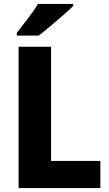

<svg xmlns="http://www.w3.org/2000/svg" viewBox="-20 -950 553 970"><path d="M74 0V-714H238V-137H487V0ZM350 -920Q332 -902 300 -874Q268 -846 234 -817.5Q200 -789 175 -770H65V-784Q90 -816 120.5 -856Q151 -896 172 -930H350Z"/></svg>

Font: Noto Sans Hebrew SemiCondensed ExtraBold
Style: Regular
Weight: 800
Width: 4
Designer: Monotype Design Team
Foundry: Monotype Imaging Inc.
Version: Version 2.004; ttfautohint (v1.8.4.7-5d5b)